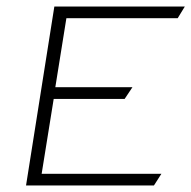

<svg xmlns="http://www.w3.org/2000/svg" viewBox="-20 -585 588 590"><path d="M60 -15H453L476 -51H108L145 -281H363L387 -317H150L184 -529H526L548 -565H147Z"/></svg>

Font: Charger Sport
Style: HLExtObl
Weight: 100
Designer: Jasper
Foundry: Cannot Into Space Fonts
Version: Version 1.1